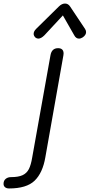

<svg xmlns="http://www.w3.org/2000/svg" viewBox="-73 -772 506 1084"><path d="M-53 266Q-53 248 -41 238Q-29 228 -11 228Q31 228 54.5 217Q78 206 90 182.5Q102 159 109 116L212 -460Q219 -500 255 -500Q270 -500 278 -492.5Q286 -485 286 -470Q286 -464 285 -460L183 116Q168 204 122.5 248Q77 292 -22 292Q-36 292 -44.5 285Q-53 278 -53 266ZM117 -581Q117 -595 131 -609L259 -735Q276 -752 294 -752Q312 -752 323 -735L407 -609Q413 -600 413 -591Q413 -574 394 -561Q383 -554 373 -554Q356 -554 346 -573L282 -685L178 -573Q159 -554 143 -554Q135 -554 127 -560Q117 -570 117 -581Z"/></svg>

Font: Kodchasan
Style: Italic
Weight: 400
Italic angle: -10°
Version: Version 1.000; ttfautohint (v1.6)